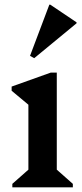

<svg xmlns="http://www.w3.org/2000/svg" viewBox="-20 -805 351 825"><path d="M33 0V-15L102 -76V-355L30 -415V-433L198 -493H224V-76L293 -15V0ZM127 -555 109 -565 192 -785H196L309 -709V-705Z"/></svg>

Font: Platypi Medium
Style: Regular
Weight: 500
Designer: David Sargent
Foundry: Bolt Cutter Type
Version: Version 1.200; ttfautohint (v1.8.4.7-5d5b)